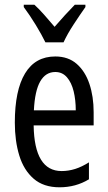

<svg xmlns="http://www.w3.org/2000/svg" viewBox="-20 -786 458 816"><path d="M215 -546Q270 -546 306 -514.5Q342 -483 360 -429.5Q378 -376 378 -309V-253H123Q126 -59 242 -59Q271 -59 299.5 -68Q328 -77 358 -96V-24Q302 10 233 10Q165 10 123 -26.5Q81 -63 62 -125Q43 -187 43 -265Q43 -402 86.5 -474Q130 -546 215 -546ZM215 -480Q174 -480 151 -440Q128 -400 124 -317H302Q302 -361 293 -398Q284 -435 264.5 -457.5Q245 -480 215 -480ZM173 -606Q157 -639 132 -680Q107 -721 81 -756V-766H126Q145 -749 167.5 -723.5Q190 -698 212 -672Q238 -702 255.5 -721Q273 -740 298 -766H343V-756Q321 -725 293.5 -683Q266 -641 250 -606Z"/></svg>

Font: Noto Sans Khmer UI ExtraCondensed
Style: Regular
Weight: 400
Width: 2
Designer: Danh Hong and the Monotype Design Team
Foundry: Monotype Imaging Inc.
Version: Version 2.002; ttfautohint (v1.8.4.7-5d5b)